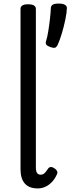

<svg xmlns="http://www.w3.org/2000/svg" viewBox="-20 -1039 395 1076"><path d="M192 17Q143 17 119 -10.5Q95 -38 95 -90V-989Q95 -1002 105.5 -1008.5Q116 -1015 137 -1015Q159 -1015 170 -1008.5Q181 -1002 181 -989V-101Q181 -78 188 -69Q195 -60 208 -60Q217 -60 223.5 -64Q230 -68 236.5 -76Q243 -84 251 -96Q257 -103 266 -103Q275 -103 286 -95Q295 -90 299.5 -80.5Q304 -71 299 -62Q288 -37 271.5 -19.5Q255 -2 234.5 7.5Q214 17 192 17ZM263 -775Q246 -781 240 -788Q234 -795 238 -808Q245 -830 250.5 -864Q256 -898 260 -933.5Q264 -969 265 -994Q265 -1005 274.5 -1012Q284 -1019 308 -1019Q333 -1019 344 -1012Q355 -1005 355 -994Q354 -967 346 -928.5Q338 -890 326.5 -851.5Q315 -813 302 -785Q298 -778 291.5 -773Q285 -768 263 -775Z"/></svg>

Font: Playwrite PE
Style: Regular
Weight: 400
Designer: Veronika Burian, José Scaglione
Foundry: TypeTogether
Version: Version 1.002